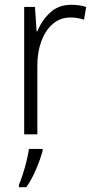

<svg xmlns="http://www.w3.org/2000/svg" viewBox="-20 -561 393 802"><path d="M278 -541Q312 -541 340 -532L331 -479Q318 -483 304 -485.5Q290 -488 275 -488Q232 -488 201 -461.5Q170 -435 153 -389.5Q136 -344 136 -287V0H81V-532H126L133 -430H136Q154 -475 189 -508Q224 -541 278 -541ZM158 69Q149 103 131 145.5Q113 188 90 221H59V211Q66 195 75 167.5Q84 140 91 111Q98 82 101 61H158Z"/></svg>

Font: Noto Sans Lao Looped SemiCondensed Light
Style: Regular
Weight: 300
Width: 4
Designer: Mark Frömberg, Ben Mitchell
Foundry: The Fontpad Ltd
Version: Version 1.002; ttfautohint (v1.8.4.7-5d5b)